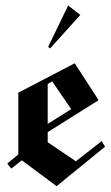

<svg xmlns="http://www.w3.org/2000/svg" viewBox="-20 -652 395 681"><path d="M157.5 -480 150.8 -485.8 221.7 -632.5 265 -599.2ZM20 -54.2 5.8 -71.7 45 -104.2V-323.3L245 -427.5L328.3 -299.2V-295.8L149.2 -183.3V-147.5L249.2 -80L340.8 -151.7L352.5 -131.7L180.8 8.3L57.5 -83.3ZM149.2 -354.2V-212.5L232.5 -265L165 -363.3Z"/></svg>

Font: Manufacturing Consent
Style: Regular
Weight: 400
Version: Version 3.000; ttfautohint (v1.8.4.7-5d5b)